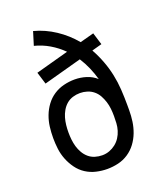

<svg xmlns="http://www.w3.org/2000/svg" viewBox="-138 -824 775 920"><g transform="rotate(-20 250.0 -363.5)"><path d="M250 8Q222 8 194 1.5Q166 -5 142 -20.5Q118 -36 101 -59.5Q84 -83 73.5 -109.5Q63 -136 59.5 -164Q56 -192 56 -220Q56 -249 59.5 -277Q63 -305 73 -331.5Q83 -358 100 -381Q117 -404 140.5 -419.5Q164 -435 192 -442Q220 -449 248 -449Q278 -449 307 -440Q336 -431 358 -411Q349 -443 336 -473Q323 -503 305 -531L111 -478L92 -540L260 -586Q231 -615 195.5 -636Q160 -657 120 -667L141 -735Q198 -720 248.5 -686.5Q299 -653 337 -607L408 -626L427 -564L376 -550Q395 -516 409 -479Q423 -442 431 -404Q439 -366 441.5 -326.5Q444 -287 444 -248V-221Q444 -192 440 -164Q436 -136 426 -109.5Q416 -83 399 -60Q382 -37 358 -21Q334 -5 306 1.5Q278 8 250 8ZM250 -62Q269 -62 286.5 -68.5Q304 -75 318.5 -86.5Q333 -98 343 -113.5Q353 -129 358.5 -147Q364 -165 365 -183.5Q366 -202 366 -220Q366 -239 364 -257.5Q362 -276 356.5 -293.5Q351 -311 342 -327.5Q333 -344 318.5 -356Q304 -368 286 -373.5Q268 -379 250 -379Q231 -379 213 -373.5Q195 -368 181 -356Q167 -344 157.5 -327.5Q148 -311 143 -293.5Q138 -276 136 -257.5Q134 -239 134 -221Q134 -202 136 -183.5Q138 -165 143 -147.5Q148 -130 157.5 -113.5Q167 -97 181 -85Q195 -73 213 -67.5Q231 -62 250 -62Z"/></g></svg>

Font: Iosevka Web
Style: Regular
Weight: 400
Monospace: yes
Designer: Belleve Invis
Foundry: Belleve Invis
Version: Version 28.0.3; ttfautohint (v1.8.3)